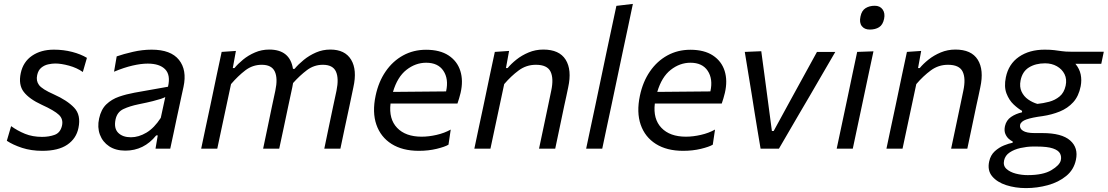

<svg xmlns="http://www.w3.org/2000/svg" viewBox="-20 -762 5677 984"><path d="M197 11Q140 11 93.2 -4.2Q46.5 -19.5 15 -40.5L37 -115.5Q69.5 -92 108.2 -76.2Q147 -60.5 195.5 -60.5Q231.5 -60.5 260.2 -71Q289 -81.5 297.5 -117Q305.5 -151 282.2 -173.2Q259 -195.5 194 -225Q130 -254.5 101.8 -291Q73.5 -327.5 86.5 -388Q99 -445.5 144.5 -476.5Q190 -507.5 256 -507.5Q305.5 -507.5 349.8 -496Q394 -484.5 425.5 -465.5L404.5 -393Q374 -414.5 333.8 -425.5Q293.5 -436.5 263 -436.5Q246.5 -436.5 227 -432.2Q207.5 -428 191.8 -415.2Q176 -402.5 170.5 -377Q164 -348 179.8 -326.5Q195.5 -305 255.5 -278.5Q324 -248 360 -210.2Q396 -172.5 382 -106Q371 -52 325 -20.5Q279 11 197 11Z M622.5 10Q573 10 539.5 -12.2Q506 -34.5 492 -72Q478 -109.5 488 -155Q498 -201.5 525.2 -227.5Q552.5 -253.5 590.2 -266.5Q628 -279.5 669.5 -287L841 -317.5Q855 -377.5 826.5 -406.8Q798 -436 737 -436Q703 -436 659.5 -426Q616 -416 564.5 -394.5L578 -473Q612 -485 660.8 -496.2Q709.5 -507.5 757 -507.5Q855.5 -507.5 897.2 -455.2Q939 -403 920.5 -317Q915.5 -294.5 909.8 -268.2Q904 -242 897.5 -210.5L884.5 -150.5Q877.5 -117.5 869.8 -80.5Q862 -43.5 852.5 0H777L788.5 -68H780.5Q717.5 10 622.5 10ZM651 -58.5Q690.5 -58.5 730.5 -82.2Q770.5 -106 804 -158L827 -264.5Q818 -260 804 -255.2Q790 -250.5 763.5 -243.8Q737 -237 690 -227.5Q645.5 -218.5 612.8 -203.2Q580 -188 572 -149Q563 -104 586 -81.2Q609 -58.5 651 -58.5Z M1011 0Q1022.5 -55.5 1033.5 -106.8Q1044.5 -158 1057.5 -219L1068 -269Q1078 -317 1090.2 -375.2Q1102.5 -433.5 1116 -496L1189 -501L1173 -413H1181.5Q1199 -434.5 1225.8 -456.5Q1252.5 -478.5 1286.8 -493.2Q1321 -508 1360 -508Q1466 -508 1481.5 -409H1489.5Q1509 -432.5 1537 -455.2Q1565 -478 1599.5 -493Q1634 -508 1673 -508Q1748 -508 1779.5 -456Q1811 -404 1791 -314.5Q1786.5 -293.5 1781.8 -270.5Q1777 -247.5 1771 -219Q1757.5 -157 1746.8 -106.2Q1736 -55.5 1724.5 0H1642Q1653.5 -55.5 1664 -106Q1674.5 -156.5 1687 -215.5L1704.5 -297Q1717.5 -360 1701.8 -395Q1686 -430 1634.5 -430Q1589.5 -430 1553 -402.5Q1516.5 -375 1482 -336.5Q1480.5 -326 1478 -314.5Q1469.5 -275 1457.5 -219Q1444.5 -158 1433.8 -106.5Q1423 -55 1411 0H1328.5Q1340 -55.5 1350.8 -106.2Q1361.5 -157 1373.5 -215.5L1391 -297Q1404.5 -360 1388.5 -395Q1372.5 -430 1321.5 -430Q1274.5 -430 1237 -401.2Q1199.5 -372.5 1164 -331L1139.5 -216Q1127 -157 1116 -106Q1105 -55 1093.5 0Z M2126.5 11Q2043 11 1987 -24.2Q1931 -59.5 1909 -123Q1887 -186.5 1905 -271.5Q1920 -343 1956.5 -396Q1993 -449 2046 -478Q2099 -507 2163.5 -507Q2234.5 -507 2279 -477.8Q2323.5 -448.5 2339.2 -398.5Q2355 -348.5 2340.5 -286Q2337.5 -272.5 2333 -258Q2328.5 -243.5 2324.5 -231.5H1981.5Q1972 -152 2015.2 -106.8Q2058.5 -61.5 2141 -61.5Q2177.5 -61.5 2217.8 -70.8Q2258 -80 2290 -98L2278.5 -20.5Q2260 -9.5 2217.8 0.8Q2175.5 11 2126.5 11ZM2164 -440.5Q2109.5 -440.5 2063 -404Q2016.5 -367.5 1994 -291L2266 -293.5L2266.5 -295Q2280 -357.5 2252.5 -399Q2225 -440.5 2164 -440.5Z M2411 0Q2422.5 -55.5 2433.5 -106.8Q2444.5 -158 2457.5 -219L2468 -269Q2478 -317 2490.2 -375.2Q2502.5 -433.5 2516 -496L2589 -501L2573 -413H2581.5Q2599 -434.5 2626.5 -456.5Q2654 -478.5 2689.2 -493.2Q2724.5 -508 2764.5 -508Q2846.5 -508 2879 -456Q2911.5 -404 2892 -314.5Q2887.5 -293.5 2882.8 -270.5Q2878 -247.5 2871.5 -219Q2859 -158 2848 -106.8Q2837 -55.5 2825.5 0H2742.5Q2754.5 -55.5 2765 -106.2Q2775.5 -157 2788 -215.5L2805 -297Q2818.5 -360 2801.5 -395Q2784.5 -430 2726.5 -430Q2677.5 -430 2638.5 -401.2Q2599.5 -372.5 2564 -331L2539.5 -216Q2527 -156.5 2516 -105.8Q2505 -55 2493.5 0Z M2984 0Q2995.5 -55 3006.5 -106.5Q3017.5 -158 3030.5 -219L3088 -493Q3101.5 -555.5 3114 -615Q3126.5 -674.5 3139 -732L3223.5 -742Q3211 -681.5 3198 -620.5Q3185 -559.5 3171 -494L3113 -219Q3099.5 -156.5 3088.8 -105.8Q3078 -55 3066.5 0Z M3481 11Q3397.5 11 3341.5 -24.2Q3285.5 -59.5 3263.5 -123Q3241.5 -186.5 3259.5 -271.5Q3274.5 -343 3311 -396Q3347.5 -449 3400.5 -478Q3453.5 -507 3518 -507Q3589 -507 3633.5 -477.8Q3678 -448.5 3693.8 -398.5Q3709.5 -348.5 3695 -286Q3692 -272.5 3687.5 -258Q3683 -243.5 3679 -231.5H3336Q3326.5 -152 3369.8 -106.8Q3413 -61.5 3495.5 -61.5Q3532 -61.5 3572.2 -70.8Q3612.5 -80 3644.5 -98L3633 -20.5Q3614.5 -9.5 3572.2 0.8Q3530 11 3481 11ZM3518.5 -440.5Q3464 -440.5 3417.5 -404Q3371 -367.5 3348.5 -291L3620.5 -293.5L3621 -295Q3634.5 -357.5 3607 -399Q3579.5 -440.5 3518.5 -440.5Z M3878 0Q3870 -46.5 3862.2 -94.2Q3854.5 -142 3847 -187.5L3833 -276Q3824 -330.5 3814.8 -387Q3805.5 -443.5 3797 -496L3881.5 -499.5Q3890 -436.5 3898.2 -375.5Q3906.5 -314.5 3915 -249L3936 -90.5H3945L4032 -250Q4067 -313.5 4100.5 -374.8Q4134 -436 4167 -496H4261Q4229 -441 4196.5 -385.2Q4164 -329.5 4132 -274L4080 -185.5Q4053 -139 4026 -92.8Q3999 -46.5 3972 0Z M4268 0Q4279.5 -55 4290.5 -106Q4301.5 -157 4314.5 -219L4325 -268.5Q4339 -336 4350.2 -388.8Q4361.5 -441.5 4373 -496L4456.5 -499Q4444.5 -442.5 4433.2 -390Q4422 -337.5 4407.5 -268.5L4397 -219Q4384 -157 4373 -106Q4362 -55 4350.5 0ZM4437.5 -610.5Q4410.5 -610.5 4396.8 -628.2Q4383 -646 4390 -677.5Q4396 -707.5 4415.8 -720Q4435.5 -732.5 4463 -732.5Q4490 -732.5 4503.5 -713.5Q4517 -694.5 4511 -665.5Q4504.5 -634.5 4485.2 -622.5Q4466 -610.5 4437.5 -610.5Z M4523 0Q4534.5 -55.5 4545.5 -106.8Q4556.5 -158 4569.5 -219L4580 -269Q4590 -317 4602.2 -375.2Q4614.5 -433.5 4628 -496L4701 -501L4685 -413H4693.5Q4711 -434.5 4738.5 -456.5Q4766 -478.5 4801.2 -493.2Q4836.5 -508 4876.5 -508Q4958.5 -508 4991 -456Q5023.5 -404 5004 -314.5Q4999.5 -293.5 4994.8 -270.5Q4990 -247.5 4983.5 -219Q4971 -158 4960 -106.8Q4949 -55.5 4937.5 0H4854.5Q4866.5 -55.5 4877 -106.2Q4887.5 -157 4900 -215.5L4917 -297Q4930.5 -360 4913.5 -395Q4896.5 -430 4838.5 -430Q4789.5 -430 4750.5 -401.2Q4711.5 -372.5 4676 -331L4651.5 -216Q4639 -156.5 4628 -105.8Q4617 -55 4605.5 0Z M5238 202Q5184 202 5137.2 187Q5090.5 172 5065 141.8Q5039.5 111.5 5049.5 65.5Q5056.5 33 5078.2 13.2Q5100 -6.5 5125.5 -16.8Q5151 -27 5170 -30.5V-37Q5161.5 -40.5 5150.2 -50.2Q5139 -60 5132.2 -76.2Q5125.5 -92.5 5130.5 -116Q5137.5 -146 5161.5 -162.5Q5185.5 -179 5218 -186.5V-194Q5198.5 -204.5 5175 -226.5Q5151.5 -248.5 5138.2 -283.2Q5125 -318 5135 -366Q5149 -434 5202.2 -470.8Q5255.5 -507.5 5334 -507.5Q5363.5 -507.5 5383.2 -505Q5403 -502.5 5421.8 -499.8Q5440.5 -497 5467.5 -497H5637L5624 -435H5491.5Q5512.5 -409.5 5518.5 -380.5Q5524.5 -351.5 5518.5 -320Q5508.5 -269 5480.2 -238Q5452 -207 5411.2 -190.5Q5370.5 -174 5323.5 -167Q5269.5 -160 5240.8 -150Q5212 -140 5208 -122Q5204.5 -103.5 5222.8 -91.8Q5241 -80 5282.5 -80H5322.5Q5421.5 -80 5464.5 -42.2Q5507.5 -4.5 5494 57.5Q5483.5 108 5444.2 140Q5405 172 5350.2 187Q5295.5 202 5238 202ZM5296.5 -229.5Q5326.5 -232.5 5356.8 -240.5Q5387 -248.5 5410.2 -267.5Q5433.5 -286.5 5441.5 -323Q5448.5 -356 5435.8 -381.8Q5423 -407.5 5396.5 -422.5Q5370 -437.5 5336 -437.5Q5287.5 -437.5 5253.5 -416.5Q5219.5 -395.5 5210.5 -350Q5204 -317 5215.5 -292.5Q5227 -268 5249 -252.5Q5271 -237 5296.5 -229.5ZM5247 135.5Q5326 135.5 5368.2 110.2Q5410.5 85 5416.5 60Q5421 41 5412.8 24.8Q5404.5 8.5 5376.5 -1.2Q5348.5 -11 5292.5 -11H5272Q5242 -10.5 5210.2 -3.5Q5178.5 3.5 5155 19Q5131.5 34.5 5126 60Q5120 87 5138 103.5Q5156 120 5186 127.8Q5216 135.5 5247 135.5Z"/></svg>

Font: Commissioner
Style: Italic
Weight: 400
Italic angle: -12°
Designer: Kostas Bartsokas
Foundry: Kostas Bartsokas
Version: Version 1.000; ttfautohint (v1.8.3)